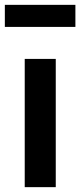

<svg xmlns="http://www.w3.org/2000/svg" viewBox="-25 -772 331 792"><path d="M286 -752H-5V-661H286ZM77 -529V0H205V-529Z"/></svg>

Font: Fira Sans Medium
Style: Regular
Weight: 500
Designer: Carrois Corporate & Edenspiekermann AG
Foundry: Carrois Corporate GbR & Edenspiekermann AG
Version: Version 4.203